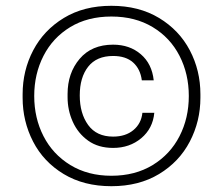

<svg xmlns="http://www.w3.org/2000/svg" viewBox="-20 -769 769 662"><path d="M58 -432V-444Q58 -526 94.5 -595.5Q131 -665 200 -707Q269 -749 364 -749Q459 -749 528.5 -707Q598 -665 634.5 -595.5Q671 -526 671 -444V-432Q671 -351 634.5 -281Q598 -211 528.5 -169Q459 -127 364 -127Q269 -127 199.5 -169Q130 -211 94 -281Q58 -351 58 -432ZM631 -438Q631 -514 599 -576.5Q567 -639 506.5 -675.5Q446 -712 364 -712Q282 -712 222 -675.5Q162 -639 130 -576.5Q98 -514 98 -438Q98 -362 130 -299.5Q162 -237 222.5 -200Q283 -163 364 -163Q446 -163 506.5 -200Q567 -237 599 -299.5Q631 -362 631 -438ZM213 -434V-445Q213 -517 254.5 -566Q296 -615 370 -615Q427 -615 465.5 -582Q504 -549 510 -492H469Q464 -531 439 -553.5Q414 -576 370 -576Q313 -576 284 -539Q255 -502 255 -440Q255 -378 284 -338Q313 -298 370 -298Q413 -298 440 -320.5Q467 -343 471 -380H512Q507 -326 467 -292.5Q427 -259 370 -259Q319 -259 284 -284Q249 -309 231 -349Q213 -389 213 -434Z"/></svg>

Font: Sora-SIA ExtraLight
Style: Regular
Weight: 200
Designer: Jonathan Barnbrook, Julián Moncada
Foundry: Barnbrook Fonts
Version: Version 2.000